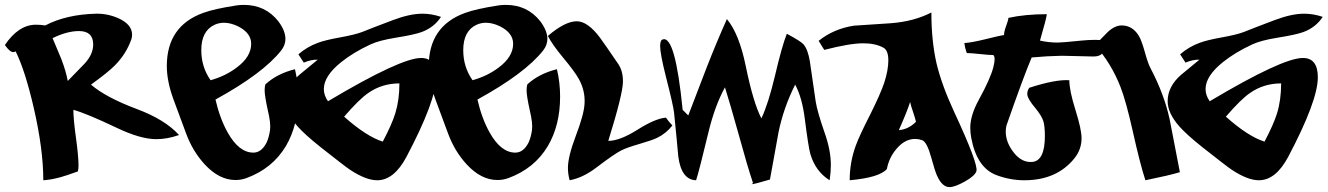

<svg xmlns="http://www.w3.org/2000/svg" viewBox="-45 -737 5428 785"><path d="M687 -185Q639 -168 594 -168Q529 -168 431 -215Q309 -273 255 -288Q255 -250 265.5 -174Q276 -98 276 -60Q276 -44 273 -36Q226 -19 204 -13Q165 -2 132 0Q132 -127 93 -296Q58 -448 19 -527Q14 -524 9 -524Q-5 -524 -25 -553Q31 -636 102 -636Q120 -636 140 -633Q226 -678 348 -681Q395 -682 440 -662Q495 -637 495 -595Q495 -585 492 -576Q471 -517 426 -471Q399 -443 327 -391Q387 -339 515 -291Q630 -248 687 -185ZM278 -610Q229 -610 170 -581Q204 -501 206 -495Q225 -445 232 -406Q255 -430 301 -477Q336 -515 336 -555Q336 -610 278 -610Z M963 -9Q941 -1 918 -1Q851 -1 792 -65Q743 -118 716 -191Q698 -238 663 -334Q637 -407 637 -467Q637 -630 785 -684Q831 -701 923 -715Q936 -717 952 -717Q1040 -717 1093 -650Q1122 -611 1122 -578Q1122 -553 1105 -531Q1031 -437 836 -330Q854 -252 886 -195Q932 -113 991 -113Q1024 -113 1045 -154Q1055 -176 1059 -205Q1063 -232 1050 -286Q1037 -345 1037 -368Q1037 -382 1040 -392Q1088 -436 1161 -454Q1174 -400 1174 -342Q1174 -225 1124 -140Q1069 -48 963 -9ZM982 -558Q982 -602 929 -629Q898 -644 871 -644Q851 -644 833 -636Q778 -611 778 -532Q778 -463 816 -409Q877 -426 923 -461Q982 -505 982 -558Z M1758 -668Q1730 -625 1679 -606Q1649 -595 1574 -583Q1505 -572 1469 -555Q1400 -523 1350 -483Q1279 -426 1279 -373Q1279 -347 1296 -323Q1593 -500 1677 -500Q1738 -500 1738 -421Q1738 -325 1617 -96Q1566 0 1497 0Q1451 0 1386 -43Q1365 -57 1265 -136Q1201 -187 1171 -221Q1124 -275 1124 -323Q1124 -384 1180 -432Q1205 -452 1254 -493Q1228 -494 1197 -481L1175 -515Q1211 -546 1255 -562Q1284 -573 1345 -584Q1406 -595 1435 -606Q1477 -623 1562 -655Q1631 -681 1682 -681Q1720 -681 1758 -668ZM1588 -396Q1517 -396 1461 -357Q1424 -332 1362 -260Q1453 -179 1520 -158Q1557 -228 1571 -273Q1588 -328 1588 -396Z M2034 -9Q2012 -1 1989 -1Q1922 -1 1863 -65Q1814 -118 1787 -191Q1769 -238 1734 -334Q1708 -407 1708 -467Q1708 -630 1856 -684Q1902 -701 1994 -715Q2007 -717 2023 -717Q2111 -717 2164 -650Q2193 -611 2193 -578Q2193 -553 2176 -531Q2102 -437 1907 -330Q1925 -252 1957 -195Q2003 -113 2062 -113Q2095 -113 2116 -154Q2126 -176 2130 -205Q2134 -232 2121 -286Q2108 -345 2108 -368Q2108 -382 2111 -392Q2159 -436 2232 -454Q2245 -400 2245 -342Q2245 -225 2195 -140Q2140 -48 2034 -9ZM2053 -558Q2053 -602 2000 -629Q1969 -644 1942 -644Q1922 -644 1904 -636Q1849 -611 1849 -532Q1849 -463 1887 -409Q1948 -426 1994 -461Q2053 -505 2053 -558Z M2704 -224Q2679 -192 2643 -174Q2620 -163 2569.5 -148.5Q2519 -134 2495 -122Q2467 -108 2392 -51Q2338 -10 2284 0Q2277 -25 2277 -51Q2277 -96 2309 -181Q2343 -270 2345 -314Q2348 -367 2321 -415Q2305 -444 2258.5 -500Q2212 -556 2195 -590Q2265 -650 2313 -650Q2358 -650 2408 -583Q2423 -563 2483 -475Q2502 -447 2502 -404Q2502 -354 2442 -161Q2489 -161 2562 -207Q2635 -253 2678 -256Q2687 -242 2704 -224Z M3347 0Q3289 -36 3268 -108Q3260 -137 3246 -247Q3235 -338 3206 -391Q3158 -295 3138 -196Q3127 -132 3103 -3Q3039 16 3029 16H3028Q3029 14 3034 12Q3011 -56 2976 -184Q2938 -320 2919 -380Q2877 -303 2851 -194Q2813 -36 2801 0Q2740 -2 2728 -99Q2723 -158 2711 -276Q2708 -305 2677 -426Q2654 -517 2654 -549Q2654 -573 2665 -576Q2716 -592 2746 -288L2769 -265L2845 -463Q2884 -563 2927 -659Q2977 -599 3004 -467Q3035 -316 3068 -253Q3096 -312 3123 -425Q3152 -549 3172 -599Q3228 -569 3240 -556Q3258 -535 3266 -487Q3268 -472 3290 -322Q3296 -282 3327 -193Q3352 -122 3352 -62Q3352 -33 3347 0Z M3947 -37Q3941 -18 3900 5Q3859 28 3837 28Q3807 28 3786 -19Q3777 -39 3763 -91Q3745 -157 3725 -164Q3710 -169 3697 -169Q3654 -169 3620 -128Q3590 -93 3581 -46Q3551 -11 3429 0Q3429 -74 3454 -142Q3469 -183 3513 -269Q3554 -351 3570 -398Q3587 -450 3587 -490Q3587 -531 3567 -542Q3534 -560 3484 -560Q3430 -560 3325 -533L3302 -570Q3363 -619 3446 -632L3597 -642Q3691 -649 3763 -686Q3763 -570 3784 -478Q3805 -390 3855 -282Q3956 -65 3947 -37ZM3700 -239Q3697 -253 3688 -279.5Q3679 -306 3676 -320Q3665 -284 3630 -205Q3669 -208 3700 -239Z M4482 -571Q4468 -526 4461 -518Q4451 -506 4425 -506Q4406 -506 4362.5 -507.5Q4319 -509 4296 -509Q4236 -508 4173 -502Q4138 -419 4070 -224Q4067 -212 4067 -199Q4067 -155 4100 -113Q4133 -71 4176 -75Q4227 -80 4227 -181Q4227 -222 4220.5 -242.5Q4214 -263 4189 -294Q4155 -334 4155 -353Q4155 -366 4163 -378Q4271 -413 4327 -409Q4327 -367 4352 -287.5Q4377 -208 4377 -172Q4377 -126 4348 -90Q4276 0 4143 0Q4085 0 4029 -21Q3949 -51 3926 -173Q3922 -194 3922 -215Q3922 -266 3958 -331Q4004 -415 4016 -461Q4027 -503 4016 -512Q3998 -512 3962 -516Q3926 -520 3908 -520Q3900 -541 3898 -561Q3928 -563 3981 -576Q4046 -592 4060 -594Q4060 -608 4068.5 -630.5Q4077 -653 4078 -664Q4147 -679 4235 -679Q4233 -660 4207 -571Q4242 -563 4280 -563Q4298 -563 4376 -571Q4435 -577 4482 -571Z M4779 -33Q4736 -20 4638 0Q4616 -67 4586 -202Q4559 -323 4536 -382Q4499 -477 4432 -553Q4449 -571 4484 -606Q4513 -633 4541 -633Q4586 -633 4612 -589Q4623 -570 4636 -523Q4649 -476 4660 -456Q4715 -351 4737 -250Q4751 -178 4779 -33Z M5363 -668Q5335 -625 5284 -606Q5254 -595 5179 -583Q5110 -572 5074 -555Q5005 -523 4955 -483Q4884 -426 4884 -373Q4884 -347 4901 -323Q5198 -500 5282 -500Q5343 -500 5343 -421Q5343 -325 5222 -96Q5171 0 5102 0Q5056 0 4991 -43Q4970 -57 4870 -136Q4806 -187 4776 -221Q4729 -275 4729 -323Q4729 -384 4785 -432Q4810 -452 4859 -493Q4833 -494 4802 -481L4780 -515Q4816 -546 4860 -562Q4889 -573 4950 -584Q5011 -595 5040 -606Q5082 -623 5167 -655Q5236 -681 5287 -681Q5325 -681 5363 -668ZM5193 -396Q5122 -396 5066 -357Q5029 -332 4967 -260Q5058 -179 5125 -158Q5162 -228 5176 -273Q5193 -328 5193 -396Z"/></svg>

Font: To Be Continued
Style: Regular
Weight: 400
Version: Macromedia Fontographer 4.1.4 9/2/97